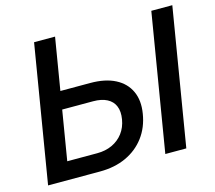

<svg xmlns="http://www.w3.org/2000/svg" viewBox="-103 -856 1102 984"><g transform="rotate(-15 447.5 -364.0)"><path d="M187 -451.2H379.9Q459 -451.2 511.7 -424.1Q564.5 -397 587.4 -347.2Q610.4 -297.4 599.1 -229.5Q587.9 -159.2 549.3 -107.7Q510.7 -56.2 450 -28.1Q389.2 0 310.5 0H35.2L155.8 -727.5H267.1L162.1 -94.2H321.3Q365.7 -94.2 400.9 -110.6Q436 -127 459 -157.2Q481.9 -187.5 488.8 -229Q495.6 -269.5 483.9 -298.1Q472.2 -326.7 443.1 -341.8Q414.1 -356.9 369.6 -356.9H171.9ZM889.2 -727.5 768.6 0H657.2L777.8 -727.5Z"/></g></svg>

Font: Inter Medium
Style: Italic
Weight: 500
Italic angle: -9.3988°
Designer: Rasmus Andersson
Foundry: rsms
Version: Version 4.001;git-66647c0bb